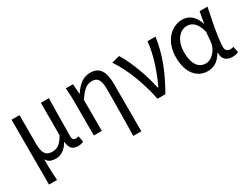

<svg xmlns="http://www.w3.org/2000/svg" viewBox="-57 -1130 2498 1902"><g transform="rotate(-30 1192.5 -179.0)"><path d="M92 -543H183V-210Q183 -138 206 -102Q229 -66 283 -66Q301 -66 319 -70Q337 -74 354.5 -85Q372 -96 390 -117Q408 -138 427 -171V-543H519Q517 -432 515 -318.5Q513 -205 513 -106Q513 -83 524 -73Q535 -63 553 -63Q565 -63 585 -69L597 0Q585 6 570 9.5Q555 13 533 13Q486 13 463 -12Q440 -37 435 -92H433Q403 -39 364.5 -14Q326 11 281 11Q249 11 222.5 1Q196 -9 176 -41Q176 -1 176.5 29.5Q177 60 178 87Q179 114 180.5 140.5Q182 167 184 199H92Z M1056 199Q1057 133 1058.5 63.5Q1060 -6 1060.5 -74Q1061 -142 1061.5 -207.5Q1062 -273 1062 -332Q1062 -409 1041.5 -443Q1021 -477 973 -477Q950 -477 930.5 -471Q911 -465 892 -450.5Q873 -436 853.5 -412.5Q834 -389 811 -355V0H720V-394Q720 -427 718.5 -463.5Q717 -500 712 -543H795L803 -429H806Q848 -494 894 -525.5Q940 -557 1000 -557Q1078 -557 1113 -503Q1148 -449 1148 -344V199H1056Z M1448 0Q1433 -75 1411.5 -148Q1390 -221 1363.5 -289.5Q1337 -358 1305.5 -419.5Q1274 -481 1239 -533L1330 -557Q1358 -513 1384.5 -455.5Q1411 -398 1434.5 -336Q1458 -274 1476 -211Q1494 -148 1506 -93H1511Q1536 -145 1558.5 -201.5Q1581 -258 1599 -315.5Q1617 -373 1629.5 -430.5Q1642 -488 1647 -543H1739Q1728 -472 1711 -405Q1694 -338 1669 -272Q1644 -206 1611.5 -139Q1579 -72 1538 0H1448Z M2021 13Q1974 13 1935.5 -5Q1897 -23 1869.5 -58Q1842 -93 1826.5 -144Q1811 -195 1811 -262Q1811 -332 1830.5 -386.5Q1850 -441 1883 -479Q1916 -517 1959 -537Q2002 -557 2049 -557Q2074 -557 2099.5 -549.5Q2125 -542 2147 -524.5Q2169 -507 2187 -480Q2205 -453 2217 -414H2220L2243 -543H2333Q2322 -489 2310 -430Q2298 -371 2288 -314.5Q2278 -258 2271.5 -207Q2265 -156 2265 -119Q2265 -91 2280.5 -77Q2296 -63 2319 -63Q2337 -63 2356 -70L2370 -1Q2358 4 2341 8.5Q2324 13 2300 13Q2251 13 2221.5 -13.5Q2192 -40 2193 -97H2189Q2127 13 2021 13ZM2039 -63Q2066 -63 2091.5 -76.5Q2117 -90 2137.5 -113Q2158 -136 2171.5 -166.5Q2185 -197 2188 -232L2196 -335Q2185 -379 2169 -407.5Q2153 -436 2135 -452Q2117 -468 2097.5 -474Q2078 -480 2059 -480Q2030 -480 2002.5 -466Q1975 -452 1953.5 -425Q1932 -398 1919 -357.5Q1906 -317 1906 -263Q1906 -167 1941 -115Q1976 -63 2039 -63Z"/></g></svg>

Font: SpoqaHanSansJP-Regular
Style: Regular
Weight: 400
Designer: [Source Han Sans]
Ryoko NISHIZUKA  (kana & ideographs); Paul D. Hunt (Latin, Greek & Cyrillic); Wenlong ZHANG  (bopomofo
Foundry: Spoqa (http://bi.spoqa.com)
Version: Version 1.002.20150607